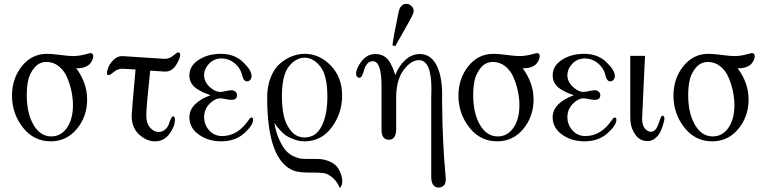

<svg xmlns="http://www.w3.org/2000/svg" viewBox="-20 -719 3957 992"><path d="M42 -224.1Q42 -313 93 -377Q144 -440.9 223.1 -440.9Q247.1 -440.9 291.5 -435.1Q335.9 -429.2 358.9 -429.2H359.9Q390.6 -430.2 417.7 -437.5Q444.8 -444.8 446.8 -444.8Q461.9 -444.8 461.9 -428.2Q461.9 -422.4 459 -413.6Q456.1 -404.8 448 -393.3Q439.9 -381.8 421.9 -374Q403.8 -366.2 377.9 -366.2H374Q430.2 -290 430.2 -205.1Q430.2 -117.2 377.2 -53Q324.2 11.2 242.2 11.2Q154.3 11.2 98.1 -60.5Q42 -132.3 42 -224.1ZM118.2 -228Q118.2 -133.8 153.1 -74Q188 -14.2 245.1 -14.2Q294.9 -14.2 325.9 -58.6Q356.9 -103 356.9 -176.8Q356.9 -210 349.4 -246.6Q341.8 -283.2 326.9 -318.6Q312 -354 283.9 -376.5Q255.9 -398.9 220.2 -398.9Q182.1 -398.9 157.5 -368.9Q132.8 -338.9 125.5 -303.5Q118.2 -268.1 118.2 -228Z M532.2 -341.8Q532.2 -348.6 538.6 -367.9Q544.9 -387.2 564.9 -408.2Q585 -429.2 610.8 -429.2Q622.1 -429.2 720.9 -422.1Q819.8 -415 831.1 -415Q856 -415 875 -431.6Q894 -448.2 900.9 -448.2Q910.6 -448.2 911.1 -436Q911.1 -418 890.1 -383.5Q869.1 -349.1 833 -349.1Q832 -349.1 755.9 -354Q735.8 -162.1 735.8 -123Q735.8 -81.1 755.9 -59.1Q775.9 -37.1 798.8 -37.1Q818.8 -37.1 833 -49.6Q847.2 -62 852.1 -77.4Q856.9 -92.8 863 -105.5Q869.1 -118.2 874 -118.2Q883.8 -118.2 883.8 -99.1Q883.8 -65.9 855.5 -27.3Q827.1 11.2 780.8 11.2Q737.8 11.2 699 -23.9Q660.2 -59.1 660.2 -121.1Q660.2 -135.3 680.2 -359.9Q662.1 -360.8 639.6 -362.3Q617.2 -363.8 610.8 -363.8Q587.9 -363.8 568.4 -347.4Q548.8 -331.1 542 -331.1Q532.2 -330.6 532.2 -341.8Z M958.5 -112.8Q958.5 -186 1067.9 -227.1Q1047.9 -233.9 1034.7 -239.5Q1021.5 -245.1 1001 -257.6Q980.5 -270 969.5 -288.1Q958.5 -306.2 958.5 -329.1Q958.5 -378.9 1006.6 -409.9Q1054.7 -440.9 1120.6 -440.9Q1191.4 -440.9 1235.6 -398.4Q1279.8 -356 1279.8 -326.2Q1279.8 -314.9 1273.2 -306.9Q1266.6 -298.8 1256.8 -298.8Q1253.9 -298.8 1251.2 -299.3Q1248.5 -299.8 1246.6 -300.8Q1244.6 -301.8 1243.2 -304Q1241.7 -306.2 1240.2 -307.6Q1238.8 -309.1 1237.3 -312.5Q1235.8 -315.9 1235.4 -317.4Q1234.9 -318.8 1233.2 -323Q1231.4 -327.1 1231.4 -328.6Q1231.4 -330.1 1230 -334.5Q1228.5 -338.9 1228.5 -339.8Q1217.3 -373 1189 -395Q1160.6 -417 1124.5 -417Q1086.4 -417 1060.5 -390.4Q1034.7 -363.8 1034.7 -330.1Q1034.7 -296.9 1062.7 -270.5Q1090.8 -244.1 1118.7 -244.1Q1126.5 -244.1 1146.5 -248.5Q1166.5 -252.9 1175.8 -252.9Q1188 -252.9 1196.3 -245.4Q1204.6 -237.8 1204.6 -227.1Q1204.6 -203.1 1174.8 -203.1Q1163.6 -203.1 1145.8 -207Q1127.9 -210.9 1118.7 -210.9Q1089.8 -210.9 1062.3 -182.4Q1034.7 -153.8 1034.7 -113.8Q1034.7 -74.7 1060.8 -45.4Q1086.9 -16.1 1127.9 -16.1Q1210 -16.1 1267.6 -103Q1273.4 -111.8 1279.8 -111.8Q1287.6 -111.8 1287.6 -100.1Q1287.6 -71.3 1241.2 -30Q1194.8 11.2 1122.6 11.2Q1055.7 11.2 1007.1 -23.7Q958.5 -58.6 958.5 -112.8Z M1360.4 -215.8Q1360.4 -274.9 1379.4 -321Q1398.4 -367.2 1428.5 -392.1Q1458.5 -417 1490.5 -429Q1522.5 -440.9 1554.2 -440.9Q1630.4 -440.9 1689 -380.4Q1747.6 -319.8 1747.6 -225.1Q1747.6 -133.3 1693.8 -61Q1640.1 11.2 1553.2 11.2Q1526.4 11.2 1502 2.2Q1477.5 -6.8 1462.9 -15.4Q1448.2 -23.9 1430.9 -42.5Q1413.6 -61 1410.9 -64.9Q1408.2 -68.8 1397.5 -84Q1406.2 -32.2 1423.8 4.9Q1441.4 42 1458.5 60.5Q1475.6 79.1 1498.5 89.1Q1521.5 99.1 1534.9 100.6Q1548.3 102.1 1566.4 102.1H1615.2Q1648.4 102.1 1673.8 111.6Q1699.2 121.1 1713.4 134.5Q1727.5 147.9 1735.4 165.5Q1743.2 183.1 1745.8 195.6Q1748.5 208 1748.5 217.8Q1748.5 237.8 1736.3 252.9Q1720.2 216.8 1697.8 198.5Q1675.3 180.2 1658.4 176.5Q1641.6 172.9 1613.3 172.9H1588.4Q1525.4 172.9 1498.5 163.1Q1360.4 111.3 1360.4 -215.8ZM1436.5 -220.2Q1436.5 -168.5 1445.6 -123.8Q1454.6 -79.1 1482.4 -43.9Q1510.3 -8.8 1554.2 -8.8Q1612.3 -8.8 1641.8 -67.4Q1671.4 -126 1671.4 -219.2Q1671.4 -329.1 1635.3 -375Q1599.1 -420.9 1554.2 -420.9Q1508.3 -420.9 1472.4 -375.5Q1436.5 -330.1 1436.5 -220.2Z M1819.8 -336.9Q1819.8 -365.7 1848.4 -402.8Q1877 -439.9 1919.9 -439.9Q1944.8 -439.9 1964.4 -428.5Q1983.9 -417 1995.4 -395.5Q2006.8 -374 2011.5 -362.5Q2016.1 -351.1 2022 -331.1Q2043 -382.8 2076.4 -411.4Q2109.9 -439.9 2148.9 -439.9Q2200.7 -439.9 2230.5 -390.9Q2260.3 -341.8 2264.2 -250V-195.8Q2265.1 -71.8 2270 19.5Q2274.9 110.8 2279.1 153.8Q2283.2 196.8 2283.2 208Q2283.2 231 2271.7 240.5Q2260.3 250 2247.1 250Q2208 250 2208 193.8V-219.2Q2208 -222.2 2208.5 -235.6Q2209 -249 2209 -258.8Q2209 -407.7 2145 -408.2Q2103 -408.2 2064.9 -356.7Q2026.9 -305.2 2026.9 -214.8V-53.2Q2026.9 2.9 1989 2.9Q1951.2 2.9 1951.2 -48.8V-274.9Q1951.2 -402.8 1906.2 -402.8Q1888.2 -402.8 1877.2 -389.4Q1866.2 -376 1862.1 -360.1Q1857.9 -344.2 1851.6 -330.6Q1845.2 -316.9 1835.9 -316.9Q1830.1 -316.9 1825 -322.5Q1819.8 -328.1 1819.8 -336.9ZM2007.8 -484.9Q2012.7 -529.8 2039.1 -654.8Q2047.9 -698.7 2079.1 -699.2Q2093.3 -699.2 2105.2 -688.7Q2117.2 -678.2 2117.2 -662.1Q2117.2 -652.3 2108.6 -635.3Q2100.1 -618.2 2058.1 -543.9Q2036.1 -504.9 2022 -481Z M2348.6 -224.1Q2348.6 -313 2399.7 -377Q2450.7 -440.9 2529.8 -440.9Q2553.7 -440.9 2598.1 -435.1Q2642.6 -429.2 2665.5 -429.2H2666.5Q2697.3 -430.2 2724.4 -437.5Q2751.5 -444.8 2753.4 -444.8Q2768.6 -444.8 2768.6 -428.2Q2768.6 -422.4 2765.6 -413.6Q2762.7 -404.8 2754.6 -393.3Q2746.6 -381.8 2728.5 -374Q2710.4 -366.2 2684.6 -366.2H2680.7Q2736.8 -290 2736.8 -205.1Q2736.8 -117.2 2683.8 -53Q2630.9 11.2 2548.8 11.2Q2460.9 11.2 2404.8 -60.5Q2348.6 -132.3 2348.6 -224.1ZM2424.8 -228Q2424.8 -133.8 2459.7 -74Q2494.6 -14.2 2551.8 -14.2Q2601.6 -14.2 2632.6 -58.6Q2663.6 -103 2663.6 -176.8Q2663.6 -210 2656 -246.6Q2648.4 -283.2 2633.5 -318.6Q2618.7 -354 2590.6 -376.5Q2562.5 -398.9 2526.9 -398.9Q2488.8 -398.9 2464.1 -368.9Q2439.5 -338.9 2432.1 -303.5Q2424.8 -268.1 2424.8 -228Z M2835.4 -112.8Q2835.4 -186 2944.8 -227.1Q2924.8 -233.9 2911.6 -239.5Q2898.4 -245.1 2877.9 -257.6Q2857.4 -270 2846.4 -288.1Q2835.4 -306.2 2835.4 -329.1Q2835.4 -378.9 2883.5 -409.9Q2931.6 -440.9 2997.6 -440.9Q3068.4 -440.9 3112.5 -398.4Q3156.7 -356 3156.7 -326.2Q3156.7 -314.9 3150.1 -306.9Q3143.6 -298.8 3133.8 -298.8Q3130.9 -298.8 3128.2 -299.3Q3125.5 -299.8 3123.5 -300.8Q3121.6 -301.8 3120.1 -304Q3118.7 -306.2 3117.2 -307.6Q3115.7 -309.1 3114.3 -312.5Q3112.8 -315.9 3112.3 -317.4Q3111.8 -318.8 3110.1 -323Q3108.4 -327.1 3108.4 -328.6Q3108.4 -330.1 3106.9 -334.5Q3105.5 -338.9 3105.5 -339.8Q3094.2 -373 3065.9 -395Q3037.6 -417 3001.5 -417Q2963.4 -417 2937.5 -390.4Q2911.6 -363.8 2911.6 -330.1Q2911.6 -296.9 2939.7 -270.5Q2967.8 -244.1 2995.6 -244.1Q3003.4 -244.1 3023.4 -248.5Q3043.5 -252.9 3052.7 -252.9Q3064.9 -252.9 3073.2 -245.4Q3081.5 -237.8 3081.5 -227.1Q3081.5 -203.1 3051.8 -203.1Q3040.5 -203.1 3022.7 -207Q3004.9 -210.9 2995.6 -210.9Q2966.8 -210.9 2939.2 -182.4Q2911.6 -153.8 2911.6 -113.8Q2911.6 -74.7 2937.7 -45.4Q2963.9 -16.1 3004.9 -16.1Q3086.9 -16.1 3144.5 -103Q3150.4 -111.8 3156.7 -111.8Q3164.6 -111.8 3164.6 -100.1Q3164.6 -71.3 3118.2 -30Q3071.8 11.2 2999.5 11.2Q2932.6 11.2 2884 -23.7Q2835.4 -58.6 2835.4 -112.8Z M3236.3 -127.9V-430.2H3312.5L3298.3 -123Q3298.3 -121.1 3297.9 -116.5Q3297.4 -111.8 3297.4 -108.9Q3297.4 -70.8 3312.3 -54.4Q3327.1 -38.1 3343.3 -38.1Q3368.2 -38.1 3381.3 -77.1Q3394.5 -116.2 3398.4 -119.1Q3404.3 -123 3408.7 -119.1Q3413.1 -115.2 3413.1 -106.9Q3413.1 -101.1 3408.7 -84.5Q3404.3 -67.9 3395.3 -45.4Q3386.2 -22.9 3367.7 -6.6Q3349.1 9.8 3326.2 9.8Q3286.1 9.8 3263.7 -21.7Q3241.2 -53.2 3237.3 -90.8Q3236.3 -103 3236.3 -127.9Z M3459.5 -224.1Q3459.5 -313 3510.5 -377Q3561.5 -440.9 3640.6 -440.9Q3664.6 -440.9 3709 -435.1Q3753.4 -429.2 3776.4 -429.2H3777.3Q3808.1 -430.2 3835.2 -437.5Q3862.3 -444.8 3864.3 -444.8Q3879.4 -444.8 3879.4 -428.2Q3879.4 -422.4 3876.5 -413.6Q3873.5 -404.8 3865.5 -393.3Q3857.4 -381.8 3839.4 -374Q3821.3 -366.2 3795.4 -366.2H3791.5Q3847.7 -290 3847.7 -205.1Q3847.7 -117.2 3794.7 -53Q3741.7 11.2 3659.7 11.2Q3571.8 11.2 3515.6 -60.5Q3459.5 -132.3 3459.5 -224.1ZM3535.6 -228Q3535.6 -133.8 3570.6 -74Q3605.5 -14.2 3662.6 -14.2Q3712.4 -14.2 3743.4 -58.6Q3774.4 -103 3774.4 -176.8Q3774.4 -210 3766.8 -246.6Q3759.3 -283.2 3744.4 -318.6Q3729.5 -354 3701.4 -376.5Q3673.3 -398.9 3637.7 -398.9Q3599.6 -398.9 3575 -368.9Q3550.3 -338.9 3543 -303.5Q3535.6 -268.1 3535.6 -228Z"/></svg>

Font: CMU Serif Upright Italic
Style: UprightItalic
Weight: 500
Version: Version 0.7.0